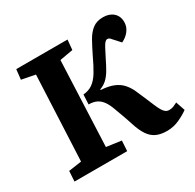

<svg xmlns="http://www.w3.org/2000/svg" viewBox="-157 -882 1082 1067"><g transform="rotate(-30 383.5 -349.0)"><path d="M321 -394Q356 -397 381 -414.5Q406 -432 427.5 -467Q449 -502 475 -558Q496 -601 515.5 -636Q535 -671 561.5 -691.5Q588 -712 629 -712Q669 -712 694 -690Q719 -668 719 -630Q719 -600 700.5 -575.5Q682 -551 652 -537L612 -581Q607 -588 601.5 -591.5Q596 -595 590 -595Q582 -595 574.5 -587.5Q567 -580 556.5 -560.5Q546 -541 528 -505Q511 -470 495.5 -443.5Q480 -417 461.5 -399.5Q443 -382 416 -372V-368Q465 -365 496.5 -352Q528 -339 547.5 -317.5Q567 -296 580 -269Q590 -246 599 -225.5Q608 -205 615.5 -187Q623 -169 631 -150Q642 -124 651 -109Q660 -94 669.5 -87.5Q679 -81 692 -81Q707 -81 719.5 -86Q732 -91 745 -98L765 -39Q739 -20 702 -3Q665 14 623 14Q584 14 556 1.5Q528 -11 508 -40.5Q488 -70 472 -121Q468 -135 462 -151.5Q456 -168 448.5 -189.5Q441 -211 431 -237Q419 -271 403.5 -292Q388 -313 367.5 -322.5Q347 -332 318 -332ZM148 -622 61 -639 68 -703H397L391 -639L306 -624L283 -79L378 -66L374 0H36L40 -66L123 -78Z"/></g></svg>

Font: Literata 18pt
Style: Bold Italic
Weight: 700
Italic angle: -2°
Designer: Latin by Veronika Burian and Jose Scaglione. Greek by Irene Vlachou. Cyrillic by Vera Evstafieva
Foundry: TypeTogether
Version: Version 3.103;gftools[0.9.29]